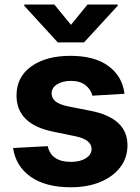

<svg xmlns="http://www.w3.org/2000/svg" viewBox="-20 -792 602 823"><path d="M513.7 -390.1 376 -381.8Q370.1 -407.7 346.9 -426.5Q323.7 -445.3 284.2 -445.3Q249 -445.3 225.1 -430.7Q201.2 -416 201.2 -391.6Q201.2 -372.1 216.8 -358.4Q232.4 -344.7 270 -336.4L369.1 -316.9Q526.4 -285.6 526.4 -169.4Q526.4 -115.2 495.1 -74.7Q463.9 -34.2 409.2 -11.7Q354.5 10.7 283.7 10.7Q175.3 10.7 111.3 -34.4Q47.4 -79.6 36.1 -157.7L184.6 -165.5Q199.7 -98.1 284.2 -98.1Q323.7 -98.1 348.1 -113.8Q372.6 -129.4 372.6 -153.3Q372.6 -193.8 302.7 -208L208.5 -227.5Q50.8 -259.3 50.8 -382.8Q50.8 -461.9 114 -507.3Q177.2 -552.7 281.7 -552.7Q385.3 -552.7 444.8 -509Q504.4 -465.3 513.7 -390.1ZM212.9 -772.5 284.2 -685.5 355 -772.5H484.4V-767.1L340.3 -610.4H227.5L84 -767.1V-772.5Z"/></svg>

Font: Konkhmer Sleokchher
Style: Regular
Weight: 400
Designer: Suon May Sophanith
Version: Version 1.000; ttfautohint (v1.8.4.7-5d5b);gftools[0.9.23]